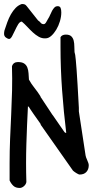

<svg xmlns="http://www.w3.org/2000/svg" viewBox="-25 -930 479 950"><path d="M22.5 -122.1Q22.5 -181.6 24.9 -241.7Q27.3 -301.8 30.3 -361.8Q33.2 -421.9 34.7 -481.9Q36.1 -542 34.2 -601.6Q37.1 -612.3 44.9 -617.7Q52.7 -623 63.5 -623Q84 -623 94.7 -615.7Q105.5 -608.4 110.4 -595.7Q115.2 -583 116.2 -567.4Q117.2 -551.8 118.2 -536.1Q129.9 -514.6 146 -494.6Q162.1 -474.6 174.8 -454.1Q174.8 -453.1 176.3 -449.7Q177.7 -446.3 178.7 -446.3Q184.6 -437.5 193.8 -423.3Q203.1 -409.2 211.9 -396Q220.7 -382.8 227.1 -373Q233.4 -363.3 233.4 -363.3L237.3 -358.4L293.9 -276.4Q297.9 -272.5 300.8 -272.5H302.7Q290 -376 282.2 -483.9Q274.4 -591.8 274.4 -697.3V-746.1Q282.2 -758.8 300.8 -758.8Q319.3 -758.8 328.1 -750Q336.9 -741.2 339.8 -728Q342.8 -714.8 342.8 -699.7Q342.8 -684.6 343.8 -671.9Q343.8 -670.9 344.7 -668.5Q345.7 -666 347.2 -657.7Q348.6 -649.4 350.1 -632.3Q351.6 -615.2 354 -585Q356.4 -554.7 358.9 -508.8Q361.3 -462.9 365.2 -396.5V-378.9L398.4 -161.1Q399.4 -153.3 406.7 -137.2Q414.1 -121.1 414.1 -112.3Q414.1 -91.8 402.3 -79.1Q390.6 -66.4 369.1 -66.4Q366.2 -66.4 361.3 -68.8Q356.4 -71.3 351.6 -74.2Q346.7 -77.1 342.3 -80.6Q337.9 -84 335.9 -85.9L178.7 -309.6Q177.7 -309.6 176.8 -313Q175.8 -316.4 174.8 -318.4Q168.9 -327.1 159.2 -340.3Q149.4 -353.5 140.6 -366.7Q131.8 -379.9 125 -389.6Q118.2 -399.4 118.2 -400.4L113.3 -404.3Q108.4 -311.5 105.5 -217.3Q102.5 -123 105.5 -29.3Q103.5 -17.6 93.3 -8.8Q83 0 72.3 0Q52.7 0 41.5 -10.3Q30.3 -20.5 22.5 -37.1ZM-4.9 -762.7Q-4.9 -767.6 -4.4 -771Q-3.9 -774.4 -2.9 -779.3Q3.9 -799.8 11.2 -820.3Q18.6 -840.8 28.8 -858.9Q39.1 -877 52.2 -890.6Q65.4 -904.3 83 -910.2Q89.8 -910.2 95.7 -908.7Q101.6 -907.2 107.4 -899.4L163.1 -829.1Q170.9 -824.2 176.3 -817.4Q181.6 -810.5 191.4 -810.5Q198.2 -810.5 204.1 -821.3Q210 -832 212.9 -836.9Q218.8 -845.7 223.1 -856.4Q227.5 -867.2 232.9 -877Q238.3 -886.7 244.6 -893.1Q251 -899.4 260.7 -899.4Q271.5 -899.4 274.9 -890.6Q278.3 -881.8 278.3 -868.2Q278.3 -847.7 271.5 -824.7Q264.6 -801.8 253.4 -783.2Q242.2 -764.6 228.5 -752.4Q214.8 -740.2 200.2 -740.2Q182.6 -739.3 167 -748Q151.4 -756.8 137.2 -770Q123 -783.2 109.4 -797.9Q95.7 -812.5 83 -823.2Q73.2 -823.2 64.9 -809.6Q56.6 -795.9 49.3 -779.8Q42 -763.7 34.7 -750.5Q27.3 -737.3 20.5 -737.3Q13.7 -737.3 4.4 -744.1Q-4.9 -751 -4.9 -762.7Z"/></svg>

Font: Covered By Your Grace
Style: Regular
Weight: 400
Designer: Kimberly Geswein
Foundry: Kimberly Geswein
Version: Version 1.0